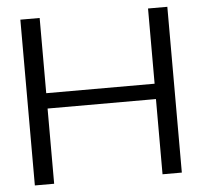

<svg xmlns="http://www.w3.org/2000/svg" viewBox="-50 -722 813 773"><g transform="rotate(-5 357.0 -335.0)"><path d="M60 -670V0H138V-304H576V0H654V-670H576V-366H138V-670Z"/></g></svg>

Font: LT Wave Light
Style: Regular
Weight: 300
Designer: Daniel Lyons
Version: Version 2.5 (Glyphs App)